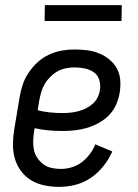

<svg xmlns="http://www.w3.org/2000/svg" viewBox="-20 -721 540 749"><path d="M210 8Q181 8 152.5 2Q124 -4 101 -18Q78 -32 61.5 -54.5Q45 -77 37.5 -104Q30 -131 30.5 -160.5Q31 -190 36 -219L56 -339Q60 -364 68 -389Q76 -414 91 -436.5Q106 -459 126 -477.5Q146 -496 170.5 -507.5Q195 -519 220 -523.5Q245 -528 270 -528Q295 -528 319.5 -525Q344 -522 366 -513Q388 -504 406 -489.5Q424 -475 435.5 -454.5Q447 -434 449 -409.5Q451 -385 447 -360Q443 -336 433 -313Q423 -290 405.5 -272Q388 -254 365.5 -241.5Q343 -229 319 -222Q295 -215 271 -212.5Q247 -210 224 -210Q196 -210 168.5 -212.5Q141 -215 115 -221L113 -208Q110 -190 109.5 -171.5Q109 -153 112.5 -136Q116 -119 126 -104.5Q136 -90 149.5 -80Q163 -70 180.5 -66Q198 -62 217 -62Q237 -62 258.5 -68Q280 -74 298 -87.5Q316 -101 330 -119.5Q344 -138 352 -158L418 -130Q405 -100 383.5 -73Q362 -46 334 -27Q306 -8 274 0Q242 8 210 8ZM224 -280Q239 -280 254.5 -281.5Q270 -283 285 -287Q300 -291 314.5 -298Q329 -305 341.5 -316Q354 -327 361 -341.5Q368 -356 370 -371Q373 -391 367 -410Q361 -429 345.5 -439.5Q330 -450 310.5 -454Q291 -458 271 -458Q254 -458 236.5 -454.5Q219 -451 204 -442.5Q189 -434 176 -421Q163 -408 154 -392.5Q145 -377 140.5 -360.5Q136 -344 133 -328L127 -291Q150 -285 174.5 -282.5Q199 -280 224 -280ZM154 -639 155 -701H455L454 -639Z"/></svg>

Font: Iosevka
Style: Italic
Weight: 400
Italic angle: -9°
Monospace: yes
Designer: Belleve Invis
Foundry: Belleve Invis
Version: Version 32.5.0; ttfautohint (v1.8.4)